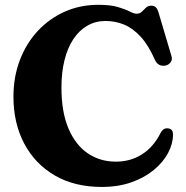

<svg xmlns="http://www.w3.org/2000/svg" viewBox="-20 -738 752 778"><path d="M681 -193Q681 -155.5 661 -118Q641 -80.5 603.2 -49.2Q565.5 -18 512.2 0.8Q459 19.5 392 19.5Q282 19.5 201.8 -27.2Q121.5 -74 78 -156.5Q34.5 -239 34.5 -346Q34.5 -426.5 60.5 -494.5Q86.5 -562.5 133.2 -612.8Q180 -663 242.5 -690.8Q305 -718.5 378.5 -718.5Q426.5 -718.5 456.8 -709.8Q487 -701 504.8 -691.8Q522.5 -682.5 533.5 -682.5Q547 -682.5 555 -690.8Q563 -699 571.5 -707Q580 -715 593.5 -715Q604.5 -715 611.5 -708.2Q618.5 -701.5 623 -685.5L675 -510Q679 -497 672 -486.5Q665 -476 651.5 -472.5Q637.5 -469.5 626 -475Q614.5 -480.5 608 -495Q581.5 -555 549.8 -589.5Q518 -624 482.5 -638.5Q447 -653 407.5 -653Q367 -653 334 -634Q301 -615 277.5 -579.8Q254 -544.5 241.5 -494.8Q229 -445 229 -383Q229 -284.5 257.2 -217.8Q285.5 -151 335.2 -117Q385 -83 449.5 -83Q509 -83 555.2 -112.5Q601.5 -142 629.5 -197Q636.5 -211 644.8 -215.2Q653 -219.5 663 -217.5Q672.5 -216 676.8 -209.8Q681 -203.5 681 -193Z"/></svg>

Font: Fraunces
Style: Bold
Weight: 700
Version: Version 1.000;[b76b70a41]